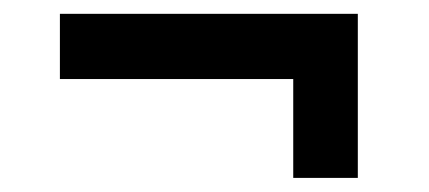

<svg xmlns="http://www.w3.org/2000/svg" viewBox="-20 -404 615 275"><path d="M400 -149.2V-290.8H65.8V-384.2H492.5V-149.2Z"/></svg>

Font: Funnel Display Medium
Style: Regular
Weight: 500
Designer: NORD ID, Kristian Moeller
Foundry: Dicotype
Version: Version 1.000